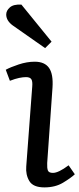

<svg xmlns="http://www.w3.org/2000/svg" viewBox="-20 -800 345 834"><path d="M120 -424Q122 -447 116 -456Q110 -465 93 -465Q80 -465 63 -461.5Q46 -458 23 -449L5 -497Q25 -508 61 -520Q97 -532 131 -532Q174 -532 193 -505Q212 -478 208 -419L185 -92Q184 -70 188 -59.5Q192 -49 210 -49Q234 -49 278 -82L305 -43Q288 -27 254 -6.5Q220 14 173 14Q124 14 107.5 -13.5Q91 -41 94 -77ZM204 -619 176 -591 36 -689Q7 -710 7 -737Q7 -754 23 -768Q39 -782 73 -780Z"/></svg>

Font: Literata 7pt
Style: Italic
Weight: 400
Italic angle: -2°
Designer: Latin by Veronika Burian and Jose Scaglione. Greek by Irene Vlachou. Cyrillic by Vera Evstafieva
Foundry: TypeTogether
Version: Version 3.002